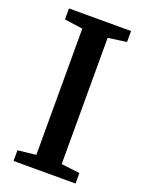

<svg xmlns="http://www.w3.org/2000/svg" viewBox="-141 -811 662 879"><g transform="rotate(20 190.0 -371.5)"><path d="M127.5 -62V-677L38.5 -689.5V-743H341V-689.5L251 -677V-62L341 -51V0H39V-52Z"/></g></svg>

Font: Merriweather 24pt SemiBold
Style: Regular
Weight: 600
Designer: Eben Sorkin
Foundry: Eben Sorkin
Version: Version 2.100